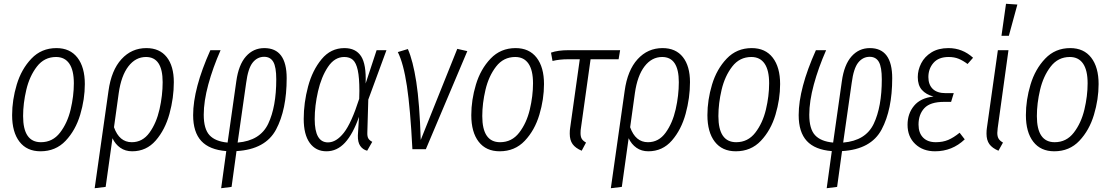

<svg xmlns="http://www.w3.org/2000/svg" viewBox="-20 -788 5866 1014"><path d="M44 -180Q44 -260 68.5 -341.5Q93 -423 146 -478.5Q199 -534 278 -534Q350 -534 389 -483.5Q428 -433 428 -344Q428 -264 403.5 -182Q379 -100 326.5 -44.5Q274 11 194 11Q122 11 83 -39.5Q44 -90 44 -180ZM370 -348Q370 -417 346 -452Q322 -487 276 -487Q214 -487 175 -436.5Q136 -386 119 -314Q102 -242 102 -175Q102 -37 196 -37Q258 -37 297 -87.5Q336 -138 353 -209.5Q370 -281 370 -348Z M898 -354Q898 -271 875 -187Q852 -103 802.5 -46Q753 11 678 11Q642 11 615.5 -7.5Q589 -26 574 -58L538 199L480 206L553 -308Q568 -417 621.5 -475.5Q675 -534 753 -534Q823 -534 860.5 -486.5Q898 -439 898 -354ZM839 -354Q839 -487 751 -487Q696 -487 658 -437.5Q620 -388 607 -296L582 -116Q610 -37 676 -37Q733 -37 769.5 -87.5Q806 -138 822.5 -211Q839 -284 839 -354Z M1494 -375Q1494 -209 1438 -104Q1382 1 1229 10L1203 199L1148 206L1175 10Q1086 3 1043 -43.5Q1000 -90 1000 -180Q1000 -320 1091 -523H1145Q1104 -430 1080 -341.5Q1056 -253 1056 -182Q1056 -107 1086.5 -74Q1117 -41 1182 -35L1228 -359Q1240 -446 1279 -490Q1318 -534 1376 -534Q1494 -534 1494 -375ZM1280 -350 1235 -35Q1354 -45 1396.5 -134.5Q1439 -224 1439 -369Q1439 -434 1423.5 -461Q1408 -488 1375 -488Q1339 -488 1314.5 -457.5Q1290 -427 1280 -350Z M1911 -347 1969 -523H2021L1925 -262L1920 -89Q1919 -67 1925.5 -56.5Q1932 -46 1946 -39L1919 8Q1896 2 1882.5 -17.5Q1869 -37 1870 -73L1876 -171Q1844 -80 1802 -34.5Q1760 11 1704 11Q1648 11 1616 -33Q1584 -77 1584 -160Q1584 -245 1607 -331Q1630 -417 1678.5 -475.5Q1727 -534 1799 -534Q1859 -534 1887 -491Q1915 -448 1911 -347ZM1642 -159Q1642 -36 1712 -36Q1756 -36 1796 -87Q1836 -138 1877 -266L1878 -308Q1878 -378 1869.5 -417Q1861 -456 1844 -471.5Q1827 -487 1798 -487Q1747 -487 1712 -434.5Q1677 -382 1659.5 -305.5Q1642 -229 1642 -159Z M2202 -49 2395 -530 2448 -518 2229 0H2158Q2147 -215 2129 -334Q2111 -453 2081 -513L2134 -529Q2161 -468 2178.5 -355.5Q2196 -243 2202 -49Z M2469 -180Q2469 -260 2493.5 -341.5Q2518 -423 2571 -478.5Q2624 -534 2703 -534Q2775 -534 2814 -483.5Q2853 -433 2853 -344Q2853 -264 2828.5 -182Q2804 -100 2751.5 -44.5Q2699 11 2619 11Q2547 11 2508 -39.5Q2469 -90 2469 -180ZM2795 -348Q2795 -417 2771 -452Q2747 -487 2701 -487Q2639 -487 2600 -436.5Q2561 -386 2544 -314Q2527 -242 2527 -175Q2527 -37 2621 -37Q2683 -37 2722 -87.5Q2761 -138 2778 -209.5Q2795 -281 2795 -348Z M3048 -111Q3046 -101 3046 -85Q3046 -66 3052.5 -55Q3059 -44 3075 -35L3052 8Q3019 -6 3004 -27Q2989 -48 2989 -82Q2989 -101 2991 -112L3042 -475H2979Q2935 -475 2898 -466L2890 -510Q2926 -523 2984 -523H3255L3247 -475H3099Z M3624 -354Q3624 -271 3601 -187Q3578 -103 3528.5 -46Q3479 11 3404 11Q3368 11 3341.5 -7.5Q3315 -26 3300 -58L3264 199L3206 206L3279 -308Q3294 -417 3347.5 -475.5Q3401 -534 3479 -534Q3549 -534 3586.5 -486.5Q3624 -439 3624 -354ZM3565 -354Q3565 -487 3477 -487Q3422 -487 3384 -437.5Q3346 -388 3333 -296L3308 -116Q3336 -37 3402 -37Q3459 -37 3495.5 -87.5Q3532 -138 3548.5 -211Q3565 -284 3565 -354Z M3716 -180Q3716 -260 3740.5 -341.5Q3765 -423 3818 -478.5Q3871 -534 3950 -534Q4022 -534 4061 -483.5Q4100 -433 4100 -344Q4100 -264 4075.5 -182Q4051 -100 3998.5 -44.5Q3946 11 3866 11Q3794 11 3755 -39.5Q3716 -90 3716 -180ZM4042 -348Q4042 -417 4018 -452Q3994 -487 3948 -487Q3886 -487 3847 -436.5Q3808 -386 3791 -314Q3774 -242 3774 -175Q3774 -37 3868 -37Q3930 -37 3969 -87.5Q4008 -138 4025 -209.5Q4042 -281 4042 -348Z M4692 -375Q4692 -209 4636 -104Q4580 1 4427 10L4401 199L4346 206L4373 10Q4284 3 4241 -43.5Q4198 -90 4198 -180Q4198 -320 4289 -523H4343Q4302 -430 4278 -341.5Q4254 -253 4254 -182Q4254 -107 4284.5 -74Q4315 -41 4380 -35L4426 -359Q4438 -446 4477 -490Q4516 -534 4574 -534Q4692 -534 4692 -375ZM4478 -350 4433 -35Q4552 -45 4594.5 -134.5Q4637 -224 4637 -369Q4637 -434 4621.5 -461Q4606 -488 4573 -488Q4537 -488 4512.5 -457.5Q4488 -427 4478 -350Z M4773 -129Q4773 -188 4807.5 -229.5Q4842 -271 4910 -278Q4870 -289 4848.5 -313.5Q4827 -338 4827 -381Q4827 -418 4845 -453.5Q4863 -489 4899.5 -511.5Q4936 -534 4989 -534Q5063 -534 5119 -483L5090 -450Q5066 -468 5043 -477.5Q5020 -487 4990 -487Q4937 -487 4910 -456Q4883 -425 4883 -381Q4883 -341 4906 -318.5Q4929 -296 4975 -296H5017L5003 -250H4966Q4893 -250 4862 -217Q4831 -184 4831 -130Q4831 -86 4855 -61.5Q4879 -37 4922 -37Q4959 -37 4987.5 -49Q5016 -61 5048 -87L5075 -52Q5009 11 4918 11Q4854 11 4813.5 -27.5Q4773 -66 4773 -129Z M5249 -111Q5247 -91 5247 -86Q5247 -67 5254 -55.5Q5261 -44 5277 -35L5253 8Q5220 -6 5205 -27Q5190 -48 5190 -82Q5190 -101 5192 -112L5250 -523H5306ZM5293 -768 5353 -764 5308 -599H5269Z M5398 -180Q5398 -260 5422.5 -341.5Q5447 -423 5500 -478.5Q5553 -534 5632 -534Q5704 -534 5743 -483.5Q5782 -433 5782 -344Q5782 -264 5757.5 -182Q5733 -100 5680.5 -44.5Q5628 11 5548 11Q5476 11 5437 -39.5Q5398 -90 5398 -180ZM5724 -348Q5724 -417 5700 -452Q5676 -487 5630 -487Q5568 -487 5529 -436.5Q5490 -386 5473 -314Q5456 -242 5456 -175Q5456 -37 5550 -37Q5612 -37 5651 -87.5Q5690 -138 5707 -209.5Q5724 -281 5724 -348Z"/></svg>

Font: Fira Sans Extra Condensed Light
Style: Italic
Weight: 300
Width: 3
Italic angle: -8°
Designer: Carrois Corporate & Edenspiekermann AG
Foundry: Carrois Corporate GbR & Edenspiekermann AG
Version: Version 4.203